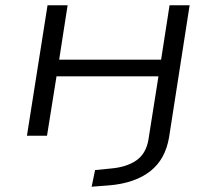

<svg xmlns="http://www.w3.org/2000/svg" viewBox="-20 -514 820 727"><path d="M327 193 340 130 400 124Q459 119 496 93.5Q533 68 542 15L580 -225H194L158 0H82L160 -494H236L204 -288H590L622 -494H698L620 7Q613 47 596 78.5Q579 110 550.5 133Q522 156 482 170Q442 184 392 188Z"/></svg>

Font: Nunito Sans 7pt Expanded Light
Style: Italic
Weight: 300
Width: 7
Italic angle: -9°
Designer: Vernon Adams
Foundry: Vernon Adams
Version: Version 3.101;gftools[0.9.27]